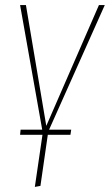

<svg xmlns="http://www.w3.org/2000/svg" viewBox="-20 -539 432 755"><path d="M173 -29H260L257 -9H168L139 192L117 196L147 -9H59L61 -29H146L59 -519H82L162 -44L369 -519H392Z"/></svg>

Font: Fira Sans Extra Condensed Thin
Style: Italic
Weight: 250
Width: 3
Italic angle: -8°
Designer: Carrois Corporate & Edenspiekermann AG
Foundry: Carrois Corporate GbR & Edenspiekermann AG
Version: Version 4.203